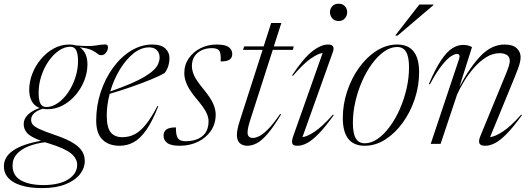

<svg xmlns="http://www.w3.org/2000/svg" viewBox="-96 -756 2787 1009"><path d="M125 232.5Q32 232.5 -21.8 202.8Q-75.5 173 -75.5 118Q-75.5 67.5 -25.5 34Q24.5 0.5 119.5 -16Q63.5 -37 46 -57.5Q28.5 -78 28.5 -104Q28.5 -132 51.2 -153.8Q74 -175.5 112.5 -188.5Q84.5 -199 71 -224Q57.5 -249 57.5 -283.5Q57.5 -326.5 73.8 -368.5Q90 -410.5 119 -445.2Q148 -480 186.2 -501Q224.5 -522 268 -522Q286 -522 301.5 -517.5Q371.5 -511 406.2 -516.8Q441 -522.5 456.5 -522.5Q471.5 -522.5 471.5 -507.5Q471.5 -493.5 461.5 -479.8Q451.5 -466 436.5 -466Q425 -466 416 -474Q407 -482 387.2 -492Q367.5 -502 323 -507.5Q343.5 -494.5 353.5 -471.2Q363.5 -448 363.5 -418Q363.5 -375 347 -333Q330.5 -291 301.5 -257Q272.5 -223 234.5 -202.5Q196.5 -182 153 -182Q140.5 -182 129 -184.5Q67.5 -166 67.5 -126Q67.5 -113 75.2 -102.2Q83 -91.5 110.5 -78.2Q138 -65 197.5 -45Q257 -24.5 290 -3.5Q323 17.5 336.2 40.2Q349.5 63 349.5 90Q349.5 127.5 323.8 160Q298 192.5 248 212.5Q198 232.5 125 232.5ZM148.5 -193.5Q178.5 -194 208.5 -214.8Q238.5 -235.5 262.5 -271Q286.5 -306.5 300.8 -351Q315 -395.5 314 -442.5Q312.5 -479 302.8 -494.8Q293 -510.5 272.5 -510.5Q242 -510 212.2 -489.2Q182.5 -468.5 158.2 -433Q134 -397.5 120 -353Q106 -308.5 107 -261.5Q108 -225 117.8 -209.2Q127.5 -193.5 148.5 -193.5ZM-30 114Q-30 167 14 191.8Q58 216.5 132 216.5Q216 216.5 262.8 186.5Q309.5 156.5 309.5 110Q309.5 77.5 277.8 50.8Q246 24 161.5 -2Q150 -5.5 140 -8.5Q92.5 -2.5 54 12.8Q15.5 28 -7.2 53Q-30 78 -30 114Z M736 -197.5Q704 -117 672 -71.8Q640 -26.5 605.8 -8.2Q571.5 10 532.5 10Q475.5 10 442.5 -22.2Q409.5 -54.5 409.5 -123Q409.5 -200.5 433.2 -272Q457 -343.5 498 -400Q539 -456.5 592.2 -489.2Q645.5 -522 705 -522Q751 -522 772.8 -501.2Q794.5 -480.5 794.5 -452Q794.5 -405 769 -372Q743 -357 694.8 -337.2Q646.5 -317.5 589.5 -297.8Q532.5 -278 480.5 -263Q465 -204.5 465 -149.5Q465 -85.5 486 -60.2Q507 -35 547 -35Q581 -35 610.5 -49.8Q640 -64.5 669.2 -100.2Q698.5 -136 731.5 -199ZM687.5 -507Q645 -507 605.2 -475Q565.5 -443 533.5 -390.2Q501.5 -337.5 483.5 -275.5Q607 -318.5 663.8 -352.8Q720.5 -387 734.5 -418.5Q750 -454.5 736.5 -480.8Q723 -507 687.5 -507Z M828.5 -86.5Q828 -44 839.5 -28.5Q850.5 -14 879 -14Q935 -14 967.5 -40.5Q1000 -67 1000 -119.5Q1000 -141.5 986.5 -167.8Q973 -194 937 -236.5Q901 -279 886.8 -311Q872.5 -343 872.5 -371.5Q872.5 -415.5 896 -449.5Q919.5 -483.5 958 -502.8Q996.5 -522 1042 -522Q1088 -522 1106.2 -508Q1124.5 -494 1124.5 -472Q1124.5 -453 1110.8 -443Q1097 -433 1063.5 -433Q1066.5 -477.5 1055 -491Q1044.5 -503 1018 -503Q972 -503 942.2 -478Q912.5 -453 912.5 -408.5Q912.5 -384.5 925 -357.5Q937.5 -330.5 975 -285.5Q1012 -240 1024.8 -210Q1037.5 -180 1037.5 -154Q1037.5 -105.5 1012.5 -68.8Q987.5 -32 944.5 -11Q901.5 10 848.5 10Q802.5 10 783 -4.5Q763.5 -19 763.5 -43Q763.5 -64.5 778.5 -75.5Q793.5 -86.5 828.5 -86.5Z M1219 -125Q1211.5 -101.5 1208.2 -86Q1205 -70.5 1205 -60Q1205 -31 1233.5 -31Q1246.5 -31 1265.5 -40Q1284.5 -49 1311.8 -76Q1339 -103 1376.5 -157.5L1381 -154.5Q1340.5 -87.5 1309.5 -51.8Q1278.5 -16 1253 -3Q1227.5 10 1203.5 10Q1179.5 10 1164.2 -3.5Q1149 -17 1149 -47Q1149 -58.5 1151.8 -74.8Q1154.5 -91 1163 -117.5L1284 -494H1181L1187.5 -512H1289.5L1329 -635H1382.5L1343 -512H1447.5L1443 -494H1337.5Z M1638 -692Q1638 -709.5 1650 -723Q1662 -736.5 1683.5 -736.5Q1705 -736.5 1716.8 -723Q1728.5 -709.5 1728.5 -692Q1728.5 -674 1716.8 -659.8Q1705 -645.5 1683.5 -645.5Q1662 -645.5 1650 -659.8Q1638 -674 1638 -692ZM1445 -40.5 1599.5 -477.5Q1576 -475 1537.2 -448.2Q1498.5 -421.5 1443 -357L1439 -360Q1498 -449 1544 -485.5Q1590 -522 1628 -522Q1667.5 -522 1653 -482L1493.5 -35.5Q1517.5 -37.5 1557.2 -63.8Q1597 -90 1654 -154L1658 -151Q1613.5 -89 1579.5 -54Q1545.5 -19 1518.5 -4.5Q1491.5 10 1467.5 10Q1443.5 10 1439.8 -2.5Q1436 -15 1445 -40.5Z M1991.5 -522Q2106.5 -522 2106.5 -376Q2106.5 -303.5 2083.2 -234.5Q2060 -165.5 2019.8 -110.2Q1979.5 -55 1928.2 -22.5Q1877 10 1820.5 10Q1705.5 10 1705.5 -136Q1705.5 -208.5 1728.8 -277.5Q1752 -346.5 1792 -401.8Q1832 -457 1883.5 -489.5Q1935 -522 1991.5 -522ZM1821 -3Q1855.5 -3 1889 -26.5Q1922.5 -50 1952.2 -90.2Q1982 -130.5 2004.8 -182Q2027.5 -233.5 2040.5 -290Q2053.5 -346.5 2053.5 -402Q2053.5 -457.5 2038.2 -483.2Q2023 -509 1991 -509Q1956.5 -509 1923 -485.5Q1889.5 -462 1859.8 -421.8Q1830 -381.5 1807.2 -330Q1784.5 -278.5 1771.5 -222Q1758.5 -165.5 1758.5 -110Q1758.5 -54.5 1773.8 -28.8Q1789 -3 1821 -3ZM1981 -569 2107.5 -732H2181.5L2181 -728.5L1993.5 -569Z M2163 -312.5 2158 -315Q2193 -397 2223.5 -441.5Q2254 -486 2282 -503Q2310 -520 2337.5 -520Q2353 -520 2363.5 -517Q2374 -514 2384.5 -508.5L2318.5 -300Q2376 -407.5 2432.5 -464.8Q2489 -522 2556 -522Q2598 -522 2619 -503Q2640 -484 2640 -455.5Q2640 -439.5 2634.2 -419.2Q2628.5 -399 2610 -353.5L2479.5 -35.5Q2505.5 -38 2547 -65Q2588.5 -92 2643 -154L2647 -151Q2602.5 -89 2568 -53.8Q2533.5 -18.5 2506 -4.2Q2478.5 10 2454.5 10Q2429 10 2423.5 -2.5Q2418 -15 2428 -40L2554.5 -347.5Q2571.5 -387.5 2577.2 -406.2Q2583 -425 2583 -435.5Q2583 -457.5 2568 -467Q2553 -476.5 2530 -476.5Q2492.5 -476.5 2458.2 -454.8Q2424 -433 2394.8 -399.5Q2365.5 -366 2343 -328.8Q2320.5 -291.5 2306.5 -260.5L2219.5 0H2167.5L2316.5 -446Q2325 -472.5 2305 -472.5Q2294.5 -472.5 2275.2 -461Q2256 -449.5 2228 -415.2Q2200 -381 2163 -312.5Z"/></svg>

Font: Newsreader 72pt Light
Style: Italic
Weight: 300
Italic angle: -17°
Designer: Hugues Gentile
Foundry: Production Type
Version: Version 1.003; ttfautohint (v1.8.3)